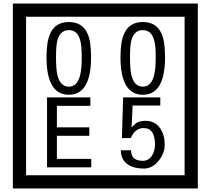

<svg xmlns="http://www.w3.org/2000/svg" viewBox="-20 -980 1195 1090"><path d="M1103 90H53V-960H1103ZM1028 15V-885H128V15ZM497 -656Q497 -442 371 -442Q244 -442 244 -656Q244 -744 265 -789Q294 -855 371 -855Q448 -855 477 -789Q497 -745 497 -656ZM444 -656Q444 -723 435 -752Q420 -809 371 -809Q322 -809 306 -752Q298 -723 298 -656Q298 -587 306 -553Q322 -488 371 -488Q419 -488 435 -554Q444 -587 444 -656ZM917 -656Q917 -442 791 -442Q664 -442 664 -656Q664 -744 685 -789Q714 -855 791 -855Q868 -855 897 -789Q917 -745 917 -656ZM864 -656Q864 -723 855 -752Q840 -809 791 -809Q742 -809 726 -752Q718 -723 718 -656Q718 -587 726 -553Q742 -488 791 -488Q839 -488 855 -554Q864 -587 864 -656ZM498 -30H247V-427H493V-379H303V-257H487V-209H303V-78H498ZM915 -160Q916 -111 880.5 -67Q845 -23 796 -23Q741 -23 706 -46Q666 -74 666 -127H724Q724 -67 790 -67Q824 -67 843 -97Q860 -124 860 -159Q860 -253 795 -253Q748 -253 722 -196H672L679 -427H890V-381H733L727 -257Q740 -269 753 -281Q772 -294 807 -294Q859 -294 889 -252Q915 -215 915 -160Z"/></svg>

Font: Unicode BMP Fallback SIL
Style: Regular
Weight: 400
Foundry: NRSI, SIL International
Version: Version 5.1 Based on Unicode 5.1